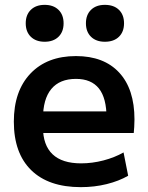

<svg xmlns="http://www.w3.org/2000/svg" viewBox="-20 -761 609 791"><path d="M313 10Q180 10 108.5 -60Q37 -130 37 -260Q37 -386 105.5 -458Q174 -530 293 -530Q408 -530 471 -462Q534 -394 534 -269Q534 -255 533 -238Q532 -221 531 -213H105V-302H437L419 -275Q419 -357 387.5 -396.5Q356 -436 293 -436Q226 -436 191.5 -394.5Q157 -353 157 -272V-237Q157 -163 196.5 -125.5Q236 -88 314 -88Q360 -88 406 -100Q452 -112 489 -133L508 -37Q470 -15 419.5 -2.5Q369 10 313 10ZM164 -589Q128 -589 107 -609.5Q86 -630 86 -665Q86 -700 107 -720.5Q128 -741 164 -741Q200 -741 221 -720.5Q242 -700 242 -665Q242 -630 221 -609.5Q200 -589 164 -589ZM412 -589Q376 -589 355 -609.5Q334 -630 334 -665Q334 -700 355 -720.5Q376 -741 412 -741Q449 -741 470 -720.5Q491 -700 491 -665Q491 -630 470 -609.5Q449 -589 412 -589Z"/></svg>

Font: M PLUS 2 Thin SemiBold
Style: Regular
Weight: 600
Version: Version 1.001